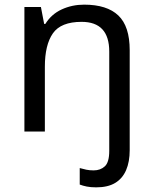

<svg xmlns="http://www.w3.org/2000/svg" viewBox="-20 -566 658 826"><path d="M394 240Q370 240 353 236.5Q336 233 323 228V157Q337 161 351 164Q365 167 383 167Q412 167 431 149.5Q450 132 450 83V-344Q450 -472 331 -472Q242 -472 207.5 -422.5Q173 -373 173 -279V0H85V-536H156L170 -463H175Q201 -505 245.5 -525.5Q290 -546 342 -546Q440 -546 489 -499.5Q538 -453 538 -350V80Q538 130 522.5 166Q507 202 475.5 221Q444 240 394 240Z"/></svg>

Font: Noto Sans Balinese
Style: Regular
Weight: 400
Designer: Aditya Bayu, David Williams
Foundry: David Williams
Version: Version 2.003